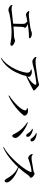

<svg xmlns="http://www.w3.org/2000/svg" viewBox="1547 -2341 826 3960"><g transform="rotate(90 1960.0 -361.0)"><path d="M118 -144Q107 -151 97 -163Q87 -175 83 -184Q81 -191 79.5 -195.5Q78 -200 82 -203Q85 -205 94 -201Q103 -197 113 -193Q124 -189 144 -187Q164 -185 187 -188Q196 -190 239 -194.5Q282 -199 343.5 -205.5Q405 -212 468 -219Q469 -241 470 -275.5Q471 -310 471.5 -346.5Q472 -383 472 -411Q472 -439 470 -448Q465 -469 452.5 -481.5Q440 -494 433 -499Q425 -505 424 -512Q401 -508 384 -505Q367 -502 358 -500Q325 -493 315.5 -489.5Q306 -486 293 -484Q267 -480 245.5 -496.5Q224 -513 216 -526Q212 -533 208 -539.5Q204 -546 208 -550Q210 -554 214.5 -553Q219 -552 227 -551Q235 -549 257.5 -544.5Q280 -540 323 -545Q344 -547 384 -551.5Q424 -556 469.5 -562Q515 -568 552.5 -574.5Q590 -581 607 -587Q622 -592 631 -596Q640 -600 649.5 -602Q659 -604 678 -605Q696 -606 716 -600.5Q736 -595 750.5 -585.5Q765 -576 769 -564Q772 -553 761 -548.5Q750 -544 740 -545Q703 -546 656.5 -542.5Q610 -539 562.5 -532.5Q515 -526 473 -520Q485 -517 502 -509.5Q519 -502 533.5 -491.5Q548 -481 552 -468Q556 -459 547.5 -448Q539 -437 536 -421Q535 -416 534 -393Q533 -370 531.5 -338.5Q530 -307 529 -276Q528 -245 527 -225Q577 -230 618.5 -232.5Q660 -235 682 -236Q707 -236 718.5 -236.5Q730 -237 755 -241Q777 -244 795.5 -252Q814 -260 827 -258Q840 -255 862 -245.5Q884 -236 902.5 -223Q921 -210 924 -194Q927 -171 909 -165.5Q891 -160 860 -166Q715 -194 560.5 -184Q406 -174 260 -142Q247 -139 228 -130.5Q209 -122 182 -122Q155 -122 118 -144Z M1249 -615Q1235 -614 1216.5 -623Q1198 -632 1182.5 -645Q1167 -658 1161 -670Q1154 -683 1155.5 -689.5Q1157 -696 1160 -698Q1165 -701 1171.5 -696.5Q1178 -692 1191 -688Q1211 -682 1240 -681.5Q1269 -681 1303 -684Q1317 -685 1353 -689.5Q1389 -694 1436 -700.5Q1483 -707 1529.5 -714Q1576 -721 1611.5 -726.5Q1647 -732 1660 -736Q1670 -739 1682.5 -743Q1695 -747 1703 -749Q1711 -750 1719 -752.5Q1727 -755 1732 -754Q1737 -752 1742 -750Q1747 -748 1754 -742Q1766 -732 1784 -716Q1802 -700 1818.5 -685Q1835 -670 1840 -662Q1844 -657 1846.5 -650.5Q1849 -644 1840 -636Q1831 -628 1814.5 -621Q1798 -614 1784 -605Q1778 -601 1752.5 -587.5Q1727 -574 1691.5 -556Q1656 -538 1618 -519.5Q1580 -501 1547 -488Q1543 -471 1539.5 -456.5Q1536 -442 1530 -422Q1524 -405 1510 -366.5Q1496 -328 1472 -277.5Q1448 -227 1410.5 -171.5Q1373 -116 1321 -65Q1269 -14 1199 25Q1191 30 1187 31.5Q1183 33 1180 29Q1176 24 1181 20Q1186 16 1192 12Q1243 -24 1290 -80.5Q1337 -137 1376 -206Q1415 -275 1442 -349Q1469 -423 1479 -495Q1481 -508 1479 -520.5Q1477 -533 1473 -543Q1463 -568 1448.5 -574Q1434 -580 1417 -585Q1415 -585 1413 -588.5Q1411 -592 1412 -594Q1414 -601 1430.5 -603Q1447 -605 1463 -605Q1499 -605 1529.5 -587.5Q1560 -570 1566 -546Q1567 -542 1563 -532.5Q1559 -523 1554 -512Q1591 -533 1636.5 -567.5Q1682 -602 1716 -649Q1733 -672 1728 -685Q1723 -698 1691 -697Q1681 -697 1650 -692.5Q1619 -688 1579.5 -682Q1540 -676 1504 -669Q1468 -662 1447 -658Q1417 -652 1379.5 -642Q1342 -632 1307 -624Q1272 -616 1249 -615Z M2357 -432Q2317 -380 2255.5 -324Q2194 -268 2120 -217Q2046 -166 1969 -130Q1963 -127 1957 -125.5Q1951 -124 1949 -129Q1947 -133 1952 -137.5Q1957 -142 1964 -147Q2010 -177 2059.5 -218Q2109 -259 2152.5 -304Q2196 -349 2224.5 -391.5Q2253 -434 2258 -467Q2259 -478 2250 -486Q2241 -494 2234 -498Q2225 -502 2217.5 -504.5Q2210 -507 2210 -512Q2210 -518 2216 -520Q2222 -522 2234 -523Q2242 -524 2258.5 -525Q2275 -526 2294.5 -523Q2314 -520 2331 -508Q2355 -491 2363 -470.5Q2371 -450 2357 -432ZM2519 -519Q2551 -508 2594 -485.5Q2637 -463 2681.5 -432Q2726 -401 2763 -366Q2800 -331 2818 -296Q2827 -280 2824.5 -259Q2822 -238 2812.5 -222Q2803 -206 2792 -203Q2775 -198 2765 -206.5Q2755 -215 2742 -242Q2725 -280 2695.5 -324.5Q2666 -369 2620.5 -415.5Q2575 -462 2511 -505Q2507 -507 2504 -510Q2501 -513 2502 -517Q2503 -524 2519 -519ZM2659 -600Q2651 -604 2643 -608.5Q2635 -613 2637 -618Q2639 -625 2649.5 -624Q2660 -623 2673 -621Q2679 -620 2698.5 -613.5Q2718 -607 2741.5 -595Q2765 -583 2782.5 -565.5Q2800 -548 2802 -525Q2805 -497 2787 -490Q2778 -486 2763.5 -490.5Q2749 -495 2739 -513Q2728 -532 2706.5 -558.5Q2685 -585 2659 -600ZM2760 -702Q2766 -701 2786.5 -696Q2807 -691 2831 -680.5Q2855 -670 2873.5 -653.5Q2892 -637 2896 -614Q2900 -588 2883 -579Q2874 -574 2859 -578Q2844 -582 2833 -598Q2821 -617 2797.5 -642Q2774 -667 2748 -680Q2741 -684 2732 -688Q2723 -692 2725 -697Q2726 -704 2737 -704Q2748 -704 2760 -702Z M3714 -155Q3737 -126 3742.5 -98.5Q3748 -71 3729 -53Q3711 -36 3694 -49.5Q3677 -63 3660 -94Q3632 -142 3605 -177Q3578 -212 3548 -241Q3520 -267 3484.5 -288.5Q3449 -310 3426 -321Q3370 -260 3304.5 -202Q3239 -144 3169 -96Q3099 -48 3027 -17Q3022 -14 3018 -15.5Q3014 -17 3013 -20Q3011 -25 3016 -27.5Q3021 -30 3024 -31Q3083 -63 3147.5 -116Q3212 -169 3274 -233Q3336 -297 3389 -362Q3442 -427 3478.5 -484Q3515 -541 3528 -581Q3532 -594 3525.5 -595Q3519 -596 3512 -597Q3495 -598 3467 -593.5Q3439 -589 3407.5 -580.5Q3376 -572 3347.5 -563.5Q3319 -555 3299.5 -548.5Q3280 -542 3276 -541Q3267 -538 3256 -532.5Q3245 -527 3233 -530Q3208 -536 3192.5 -549.5Q3177 -563 3169 -576.5Q3161 -590 3160 -597Q3158 -606 3158.5 -614Q3159 -622 3162 -624Q3169 -628 3175 -619.5Q3181 -611 3198 -605Q3211 -600 3227.5 -598Q3244 -596 3276 -601Q3282 -602 3305.5 -605.5Q3329 -609 3360.5 -614.5Q3392 -620 3424 -625Q3456 -630 3479.5 -634Q3503 -638 3509 -640Q3520 -642 3524.5 -644Q3529 -646 3536 -650Q3543 -654 3552 -658Q3561 -662 3565 -662Q3569 -662 3576 -658.5Q3583 -655 3591 -650Q3599 -644 3617 -631Q3635 -618 3643 -599Q3646 -592 3646 -582.5Q3646 -573 3637 -568Q3633 -566 3624 -559Q3615 -552 3606 -544Q3597 -536 3593 -530Q3566 -488 3525.5 -436.5Q3485 -385 3436 -331Q3457 -325 3491 -311Q3525 -297 3564.5 -275.5Q3604 -254 3643.5 -224Q3683 -194 3714 -155Z"/></g></svg>

Font: Shippori Mincho TTF
Style: Regular
Weight: 400
Version: Version 2.100